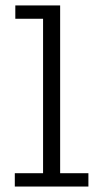

<svg xmlns="http://www.w3.org/2000/svg" viewBox="-20 -683 363 703"><path d="M34.2 0V-48.8H137.7V-614.3H36.1V-663.1H200.2V-48.8H303.7V0Z"/></svg>

Font: Anaheim
Style: Regular
Weight: 400
Designer: Vernon Adams
Foundry: Vernon Adams
Version: Version 2.001